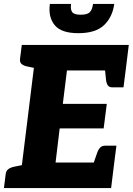

<svg xmlns="http://www.w3.org/2000/svg" viewBox="-32 -958 676 978"><path d="M65 0 155 -729H624L608 -599H309L288 -429H512L496 -304H272L251 -130H550L534 0ZM438 -108 462 -177Q468 -195 477.5 -205.5Q487 -216 505 -216H561L550 -130ZM501 -621 608 -599 597 -513H541Q524 -513 517 -523.5Q510 -534 508 -552ZM176 -729 147 -611 104 -620Q87 -624 77.5 -632.5Q68 -641 70 -658L79 -729ZM-12 0 -3 -71Q-1 -88 10.5 -96.5Q22 -105 41 -109L86 -118L85 0ZM367 -789Q280 -789 246.5 -830Q213 -871 222 -938H330Q326 -909 336 -896Q346 -883 379 -883Q413 -883 425.5 -896Q438 -909 442 -938H550Q541 -871 498 -830Q455 -789 367 -789Z"/></svg>

Font: Aleo Black
Style: Italic
Weight: 900
Italic angle: -7°
Designer: Alessio Laiso
Foundry: Alessio Laiso
Version: Version 2.001;gftools[0.9.29]